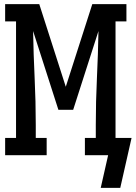

<svg xmlns="http://www.w3.org/2000/svg" viewBox="-20 -755 660 934"><path d="M565 159H470L506 0H393V-84H446V-147Q446 -261 451.5 -375.5Q457 -490 459 -604L336 -221H264L141 -604Q143 -490 148.5 -375.5Q154 -261 154 -147V-84H207V0H5V-84H58V-651H5V-735H171L300 -333L429 -735H595V-651H542V-84H620Z"/></svg>

Font: Iosevka Slab Medium Extended
Style: Regular
Weight: 500
Width: 7
Monospace: yes
Designer: Belleve Invis
Foundry: Belleve Invis
Version: Version 11.1.1; ttfautohint (v1.8.3)